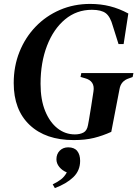

<svg xmlns="http://www.w3.org/2000/svg" viewBox="-20 -699 701 980"><path d="M356 16Q213 16 131.5 -61Q50 -138 50 -275Q50 -361 79.5 -434.5Q109 -508 162 -563Q215 -618 286 -648.5Q357 -679 440 -679Q494 -679 541.5 -667Q589 -655 635 -630L611 -474H585L556 -566Q543 -614 520 -631.5Q497 -649 449 -649Q371 -649 312 -600Q253 -551 220 -465.5Q187 -380 187 -271Q187 -190 210.5 -132.5Q234 -75 273.5 -44Q313 -13 362 -13Q388 -13 406 -22.5Q424 -32 429 -60L434 -87Q439 -119 445.5 -157Q452 -195 457 -232Q466 -286 413 -300L391 -306L395 -326H661L657 -306L638 -299Q597 -286 590 -244L548 -26Q504 -6 459.5 5Q415 16 356 16ZM260 261 249 242Q274 230 291.5 216.5Q309 203 321 181Q297 171 282.5 153Q268 135 268 114Q268 87 285 70Q302 53 328 53Q359 53 374 71.5Q389 90 389 122Q389 172 354 205.5Q319 239 260 261Z"/></svg>

Font: DM Serif Text
Style: Italic
Weight: 400
Italic angle: -12°
Designer: Colophon Foundry, Frank Grießhammer
Foundry: Colophon Foundry
Version: Version 5.100; ttfautohint (v1.8.2)